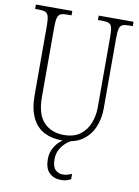

<svg xmlns="http://www.w3.org/2000/svg" viewBox="-101 -780 779 1075"><g transform="rotate(10 289.0 -242.5)"><path d="M290 10Q232 10 188 -12.5Q144 -35 119.5 -85Q95 -135 95 -214V-607Q95 -643 90 -660.5Q85 -678 72.5 -683.5Q60 -689 36 -689H14V-714H221V-689H196Q172 -689 159.5 -683.5Q147 -678 142 -660Q137 -642 137 -605V-210Q137 -112 180 -67Q223 -22 294 -22Q352 -22 387 -48.5Q422 -75 438.5 -117.5Q455 -160 455 -207V-606Q455 -643 450.5 -660.5Q446 -678 433 -683.5Q420 -689 396 -689H371V-714H569V-689H548Q524 -689 511 -683.5Q498 -678 493.5 -660Q489 -642 489 -605V-205Q489 -146 467 -97Q445 -48 401.5 -19Q358 10 290 10ZM323 229Q281 229 255.5 204Q230 179 230 127Q230 94 243 68Q256 42 275 24.5Q294 7 314 0H351Q333 7 313.5 23.5Q294 40 280.5 64.5Q267 89 267 121Q267 162 284 179.5Q301 197 326 197Q340 197 351.5 194Q363 191 378 184V215Q370 219 361 222.5Q352 226 342.5 227.5Q333 229 323 229Z"/></g></svg>

Font: Noto Serif Khmer Condensed ExtraLight
Style: Regular
Weight: 250
Width: 3
Designer: Danh Hong and the Monotype Design Team
Foundry: Monotype Imaging Inc.
Version: Version 2.004